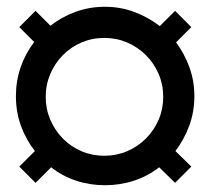

<svg xmlns="http://www.w3.org/2000/svg" viewBox="-20 -645 618 567"><path d="M450 -151Q417 -125 376 -111.5Q335 -98 290 -98Q245 -98 204.5 -111.5Q164 -125 131 -151L85 -105L37 -153L83 -199Q57 -232 42 -273Q27 -314 27 -361Q27 -406 41 -446.5Q55 -487 81 -521L37 -565L85 -613L129 -569Q162 -595 203 -610Q244 -625 290 -625Q336 -625 377 -609.5Q418 -594 452 -568L497 -613L545 -565L500 -520Q525 -486 539.5 -446Q554 -406 554 -361Q554 -315 539 -274Q524 -233 498 -199L545 -153L497 -105ZM115 -359Q115 -323 128.5 -291.5Q142 -260 165.5 -236Q189 -212 220.5 -198.5Q252 -185 288 -185Q324 -185 355.5 -198.5Q387 -212 411 -236Q435 -260 448.5 -291.5Q462 -323 462 -359Q462 -395 448.5 -426.5Q435 -458 411 -482Q387 -506 355.5 -519.5Q324 -533 288 -533Q252 -533 220.5 -519.5Q189 -506 165.5 -482Q142 -458 128.5 -426.5Q115 -395 115 -359Z"/></svg>

Font: CAT Rhythmus
Style: Regular
Weight: 400
Designer: Peter Wiegel nach alter Vorlage
Foundry: Peter Wiegel
Version: 1.000